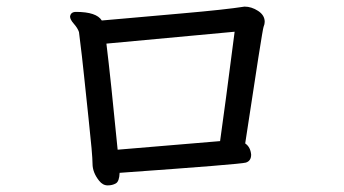

<svg xmlns="http://www.w3.org/2000/svg" viewBox="-20 -608 1040 581"><path d="M336 -155 646 -181Q660 -279 690 -512L302 -476Q315 -370 336 -155ZM306 -47Q291 -47 280 -61Q260 -86 260 -112.5Q260 -139 248 -249Q240 -322 234.5 -377Q229 -432 219 -511Q215 -523 203.5 -536Q192 -549 192 -558Q194 -572 210 -572Q272 -572 288 -546Q313 -548 356.5 -552Q400 -556 531.5 -567.5Q663 -579 720 -588Q741 -588 761 -575Q781 -562 781 -542Q781 -535 777.5 -526.5Q774 -518 722 -174Q738 -163 740 -140Q740 -121 724 -116Q708 -111 342 -85Q341 -59 330.5 -53Q320 -47 306 -47Z"/></svg>

Font: ToneOZ-Pinyin-WenKai-Medium
Style: Medium
Weight: 700
Designer: Fontworks Inc.
Foundry: ToneOZ
Version: Version 0.240331